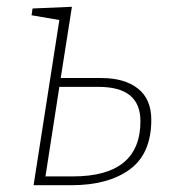

<svg xmlns="http://www.w3.org/2000/svg" viewBox="-20 -546 514 566"><path d="M426 -193Q426 -93 362.5 -46.5Q299 0 190 0H79L155 -487L73 -501L76 -521L192 -526L159 -316H279Q347 -316 386.5 -285Q426 -254 426 -193ZM269 -290H155L114 -26H195Q394 -26 394 -189Q394 -239 363.5 -264.5Q333 -290 269 -290Z"/></svg>

Font: Bitter ExtraLight
Style: Italic
Weight: 200
Italic angle: -9°
Designer: Sol Matas, and Bitter project Authors
Foundry: Sol Matas
Version: Version 2.001